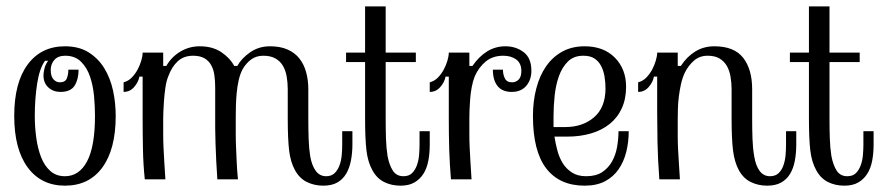

<svg xmlns="http://www.w3.org/2000/svg" viewBox="-20 -566 2777 606"><path d="M345.2 -200.2Q345.2 -95.2 303.2 -37.6Q261.2 20 185.1 20Q109.9 20 67.4 -37.6Q24.9 -95.2 24.9 -200.2Q24.9 -305.2 67.4 -362.5Q109.9 -419.9 185.1 -419.9Q229 -419.9 259.5 -400.9Q290 -381.8 309.1 -350.8Q328.1 -319.8 336.7 -280.5Q345.2 -241.2 345.2 -200.2ZM279.8 -200.2Q279.8 -229 276.9 -262Q273.9 -294.9 264.4 -323.5Q254.9 -352.1 235.8 -371.1Q216.8 -390.1 186 -390.1Q163.1 -390.1 151.6 -377Q140.1 -363.8 140.1 -345.2Q140.1 -325.2 148.7 -315.7Q157.2 -306.2 168.9 -306.2Q186 -306.2 190.9 -318.6Q195.8 -331.1 195.8 -346.2H228Q228 -315.9 215.6 -295.9Q203.1 -275.9 170.9 -275.9Q147.9 -275.9 132.6 -290Q117.2 -304.2 117.2 -328.1Q117.2 -335.9 120.1 -348.9Q123 -361.8 131.8 -374H122.1Q105 -351.1 97.4 -303Q89.8 -254.9 89.8 -200.2Q89.8 -165 94.5 -131.1Q99.1 -97.2 109.6 -70.1Q120.1 -43 138.7 -26.4Q157.2 -9.8 185.1 -9.8Q230 -9.8 254.9 -56.9Q279.8 -104 279.8 -200.2Z M811 -390.1Q789.1 -390.1 773.2 -378.7Q757.3 -367.2 746.1 -348.1Q738.3 -334 733.6 -314Q729 -293.9 727.1 -272.9Q725.1 -252 724.6 -231.9Q724.1 -211.9 724.1 -196.8Q724.1 -167 724.1 -144Q724.1 -121.1 725.1 -99.6Q726.1 -78.1 727.1 -54.4Q728 -30.8 731 0H666Q664.1 -25.9 662.6 -55.9Q661.1 -85.9 660.2 -113.5Q659.2 -141.1 659.2 -162.1Q659.2 -183.1 659.2 -191.9V-289.1Q659.2 -310.1 656.7 -328.1Q654.3 -346.2 646.7 -360.1Q639.2 -374 625.2 -382.1Q611.3 -390.1 589.4 -390.1Q560.1 -390.1 541 -372.6Q522 -355 511.2 -325.2Q504.9 -310.1 502 -289.1Q499 -268.1 497.6 -248.5Q496.1 -229 495.6 -213.6Q495.1 -198.2 495.1 -192.9Q495.1 -164.1 495.1 -142.6Q495.1 -121.1 496.1 -100.1Q497.1 -79.1 498.5 -55.7Q500 -32.2 502 0H437Q432.1 -46.9 431.2 -95.5Q430.2 -144 430.2 -192.9V-324.2H419.9Q417 -307.1 403.6 -291.5Q390.1 -275.9 370.1 -275.9V-306.2Q385.3 -310.1 396.2 -321.5Q407.2 -333 414.6 -346.9Q421.9 -360.8 426 -375Q430.2 -389.2 430.2 -399.9H495.1V-357.9H504.9Q521 -386.2 549.1 -403.1Q577.1 -419.9 610.4 -419.9Q650.9 -419.9 678.5 -401.4Q706.1 -382.8 719.2 -357.9H729Q742.2 -381.8 769.5 -400.9Q796.9 -419.9 832 -419.9Q864.3 -419.9 887.2 -409.9Q910.2 -399.9 924.6 -381.8Q939 -363.8 946 -338.9Q953.1 -314 953.1 -284.2V-192.9Q953.1 -159.2 954.1 -128.7Q955.1 -98.1 959 -73.2Q964.4 -43 976.8 -26.4Q989.3 -9.8 1009.3 -9.8Q1025.9 -9.8 1035.9 -19.3Q1045.9 -28.8 1051.5 -43.9Q1057.1 -59.1 1058.6 -76.7Q1060.1 -94.2 1060.1 -108.9V-151.9H1092.3V-110.8Q1092.3 -83 1087.6 -59.1Q1083 -35.2 1072.5 -17.6Q1062 0 1044.7 10Q1027.3 20 1000 20Q972.2 20 948.7 8.5Q925.3 -2.9 911.1 -28.8Q897 -54.2 892.6 -90.6Q888.2 -127 888.2 -192.9V-284.2Q888.2 -305.2 884.8 -324.7Q881.3 -344.2 872.8 -358.6Q864.3 -373 849.1 -381.6Q834 -390.1 811 -390.1Z M1132.3 -370.1H1072.3V-399.9H1132.3V-545.9H1197.3V-399.9H1292.5V-370.1H1197.3V-192.9Q1197.3 -159.2 1198.2 -129.2Q1199.2 -99.1 1203.1 -74.2Q1208.5 -44.9 1220 -27.3Q1231.4 -9.8 1253.4 -9.8Q1270.5 -9.8 1280.3 -19.3Q1290 -28.8 1295.7 -43.9Q1301.3 -59.1 1302.7 -76.7Q1304.2 -94.2 1304.2 -108.9V-151.9H1336.4V-109.9Q1336.4 -82 1331.8 -58.1Q1327.1 -34.2 1316.2 -17.1Q1305.2 0 1287.8 10Q1270.5 20 1244.1 20Q1215.3 20 1192.4 8.5Q1169.4 -2.9 1155.3 -28.8Q1141.1 -54.2 1136.7 -90.6Q1132.3 -127 1132.3 -192.9Z M1461.4 -357.9H1471.2Q1491.2 -387.2 1517.3 -403.6Q1543.5 -419.9 1575.2 -419.9Q1608.4 -419.9 1632.8 -401.4Q1657.2 -382.8 1657.2 -342.8Q1657.2 -314 1640.9 -294.9Q1624.5 -275.9 1595.2 -275.9Q1565.4 -275.9 1550.5 -294.4Q1535.6 -313 1535.6 -346.2H1567.4Q1567.4 -331.1 1573.5 -318.6Q1579.6 -306.2 1596.2 -306.2Q1608.4 -306.2 1616.9 -314.7Q1625.5 -323.2 1625.5 -341.8Q1625.5 -366.2 1609.4 -378.2Q1593.3 -390.1 1568.4 -390.1Q1535.6 -390.1 1513.4 -372.1Q1491.2 -354 1478.5 -325.2Q1472.7 -311 1469 -291.5Q1465.3 -272 1463.9 -252.9Q1462.4 -233.9 1461.9 -218Q1461.4 -202.1 1461.4 -192.9Q1461.4 -164.1 1461.4 -142.6Q1461.4 -121.1 1462.4 -100.1Q1463.4 -79.1 1464.8 -55.7Q1466.3 -32.2 1468.3 0H1403.3Q1399.4 -46.9 1397.9 -93Q1396.5 -139.2 1396.5 -191.9V-324.2H1386.2Q1383.3 -307.1 1369.9 -291.5Q1356.4 -275.9 1336.4 -275.9V-306.2Q1351.6 -310.1 1362.5 -321.5Q1373.5 -333 1380.9 -346.9Q1388.2 -360.8 1392.3 -375Q1396.5 -389.2 1396.5 -399.9H1461.4Z M1662.1 -200.2Q1662.1 -246.1 1672.6 -286.6Q1683.1 -327.1 1703.6 -356.7Q1724.1 -386.2 1754.6 -403.1Q1785.2 -419.9 1825.2 -419.9Q1885.3 -419.9 1920.7 -384Q1956.1 -348.1 1956.1 -292Q1956.1 -253.9 1942.6 -224.4Q1929.2 -194.8 1904.3 -174.8Q1879.4 -154.8 1845.2 -144.8Q1811 -134.8 1770 -134.8H1730Q1733.4 -112.8 1739.3 -90.8Q1745.1 -68.8 1756.1 -51Q1767.1 -33.2 1785.2 -21.5Q1803.2 -9.8 1830.1 -9.8Q1861.3 -9.8 1880.9 -22.9Q1900.4 -36.1 1911.9 -56.6Q1923.3 -77.1 1927.7 -102.5Q1932.1 -127.9 1932.1 -151.9H1964.4Q1964.4 -118.2 1956.8 -87.2Q1949.2 -56.2 1932.6 -32Q1916 -7.8 1889.6 6.1Q1863.3 20 1825.2 20Q1746.1 20 1704.1 -34.4Q1662.1 -88.9 1662.1 -200.2ZM1727.1 -165H1764.2Q1819.3 -165 1855.2 -196Q1891.1 -227.1 1891.1 -287.1Q1891.1 -305.2 1888.2 -323.5Q1885.3 -341.8 1877.7 -356.9Q1870.1 -372.1 1856.7 -381.1Q1843.3 -390.1 1821.3 -390.1Q1791 -390.1 1772.7 -372.1Q1754.4 -354 1744.4 -326.4Q1734.4 -298.8 1730.7 -264.9Q1727.1 -231 1727.1 -200.2Z M2128.9 -357.9Q2147.9 -387.2 2174.6 -403.6Q2201.2 -419.9 2234.4 -419.9Q2297.4 -419.9 2325.7 -383.5Q2354 -347.2 2354 -284.2V-192.9Q2354 -159.2 2355 -128.7Q2356 -98.1 2360.4 -73.2Q2365.2 -43 2377.7 -26.4Q2390.1 -9.8 2410.2 -9.8Q2427.2 -9.8 2437.3 -19.3Q2447.3 -28.8 2452.6 -43.9Q2458 -59.1 2459.5 -76.7Q2460.9 -94.2 2460.9 -108.9V-151.9H2493.2V-110.8Q2493.2 -83 2488.8 -59.1Q2484.4 -35.2 2473.9 -17.6Q2463.4 0 2445.8 10Q2428.2 20 2401.4 20Q2373 20 2349.6 8.5Q2326.2 -2.9 2312 -28.8Q2298.3 -54.2 2293.7 -90.6Q2289.1 -127 2289.1 -192.9V-284.2Q2289.1 -305.2 2285.6 -324.7Q2282.2 -344.2 2273.7 -358.6Q2265.1 -373 2250.7 -381.6Q2236.3 -390.1 2213.4 -390.1Q2188 -390.1 2170.2 -374.5Q2152.3 -358.9 2141.1 -335.9Q2133.3 -318.8 2129.2 -299.8Q2125 -280.8 2122.6 -261Q2120.1 -241.2 2119.6 -222.2Q2119.1 -203.1 2119.1 -188Q2119.1 -159.2 2119.1 -138.2Q2119.1 -117.2 2120.1 -96.7Q2121.1 -76.2 2122.6 -53.5Q2124 -30.8 2126 0H2061Q2056.2 -64 2055.2 -117.9Q2054.2 -171.9 2054.2 -212.9V-324.2H2043.9Q2041 -307.1 2027.6 -291.5Q2014.2 -275.9 1994.1 -275.9V-306.2Q2009.3 -310.1 2020.3 -321.5Q2031.2 -333 2038.6 -346.9Q2045.9 -360.8 2050 -375Q2054.2 -389.2 2054.2 -399.9H2119.1V-357.9Z M2533.2 -370.1H2473.1V-399.9H2533.2V-545.9H2598.1V-399.9H2693.4V-370.1H2598.1V-192.9Q2598.1 -159.2 2599.1 -129.2Q2600.1 -99.1 2604 -74.2Q2609.4 -44.9 2620.8 -27.3Q2632.3 -9.8 2654.3 -9.8Q2671.4 -9.8 2681.2 -19.3Q2690.9 -28.8 2696.5 -43.9Q2702.1 -59.1 2703.6 -76.7Q2705.1 -94.2 2705.1 -108.9V-151.9H2737.3V-109.9Q2737.3 -82 2732.7 -58.1Q2728 -34.2 2717 -17.1Q2706.1 0 2688.7 10Q2671.4 20 2645 20Q2616.2 20 2593.3 8.5Q2570.3 -2.9 2556.2 -28.8Q2542 -54.2 2537.6 -90.6Q2533.2 -127 2533.2 -192.9Z"/></svg>

Font: Sevillana
Style: Regular
Weight: 400
Designer: Olga Umpeleva
Foundry: Brownfox
Version: Version 1.001